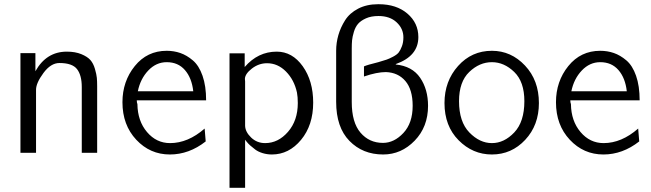

<svg xmlns="http://www.w3.org/2000/svg" viewBox="-20 -725 3089 911"><path d="M77 0V-473H148V-387Q200 -480 297 -480Q337 -480 366 -468Q395 -456 409 -440Q423 -424 430.5 -398Q438 -372 439.5 -355.5Q441 -339 441 -315V0H368V-312Q368 -368 345.5 -397Q323 -426 262 -426Q221 -426 186 -378.5Q151 -331 151 -299V0Z M561 -240Q561 -339 619.5 -411.5Q678 -484 771 -484Q805 -484 835.5 -473.5Q866 -463 895 -438.5Q924 -414 941 -365.5Q958 -317 958 -249H629Q629 -238 632 -231Q633 -151 677.5 -98.5Q722 -46 787 -46Q872 -46 951 -115L956 -54Q877 8 786 8Q692 8 626.5 -62Q561 -132 561 -240ZM634 -292H897Q890 -355 857.5 -392.5Q825 -430 771 -430Q721 -430 683.5 -390.5Q646 -351 634 -292Z M1069 166V-472H1141V-407Q1204 -480 1293 -480Q1367 -480 1416.5 -410.5Q1466 -341 1466 -238Q1466 -131 1408.5 -61.5Q1351 8 1270 8Q1247 8 1226 1.5Q1205 -5 1191 -15.5Q1177 -26 1167 -35Q1157 -44 1150 -53L1143 -62V166ZM1142 -351Q1142 -349 1142.5 -344.5Q1143 -340 1143 -339V-128Q1144 -99 1171.5 -72.5Q1199 -46 1238 -46Q1300 -46 1346.5 -99.5Q1393 -153 1393 -236Q1393 -265 1389 -286Q1376 -346 1337 -385.5Q1298 -425 1247 -425Q1208 -425 1175.5 -400Q1143 -375 1142 -351Z M1575 -242V-484Q1575 -522 1585.5 -558.5Q1596 -595 1617.5 -629Q1639 -663 1679.5 -684Q1720 -705 1774 -705H1773H1777Q1861 -705 1913 -660.5Q1965 -616 1965 -549Q1965 -459 1858 -421V-419Q1936 -411 1973.5 -356Q2011 -301 2011 -223Q2011 -123 1947.5 -57.5Q1884 8 1798 8Q1701 8 1638 -56.5Q1575 -121 1575 -242ZM1707 -362V-410Q1722 -417 1775 -430Q1802 -438 1814 -442Q1826 -446 1845 -456Q1864 -466 1872 -476.5Q1880 -487 1887 -505.5Q1894 -524 1894 -548Q1894 -589 1862 -619Q1830 -649 1776 -649Q1741 -649 1716.5 -638Q1692 -627 1679 -612Q1666 -597 1659 -573.5Q1652 -550 1650.5 -533.5Q1649 -517 1649 -495V-417V-281V-241Q1649 -144 1690.5 -95.5Q1732 -47 1797 -47Q1850 -47 1894 -94Q1938 -141 1938 -223Q1938 -300 1903.5 -340.5Q1869 -381 1811 -383Q1768 -383 1707 -362Z M2089 -236Q2089 -340 2153.5 -412Q2218 -484 2314 -484Q2405 -484 2471 -414Q2537 -344 2537 -236Q2537 -131 2472 -61.5Q2407 8 2314 8Q2223 8 2156 -59.5Q2089 -127 2089 -236ZM2158 -245Q2158 -147 2207 -96.5Q2256 -46 2314 -46Q2372 -46 2420 -96.5Q2468 -147 2468 -245Q2468 -337 2420 -383.5Q2372 -430 2314 -430Q2255 -430 2206.5 -383.5Q2158 -337 2158 -245Z M2618 -240Q2618 -339 2676.5 -411.5Q2735 -484 2828 -484Q2862 -484 2892.5 -473.5Q2923 -463 2952 -438.5Q2981 -414 2998 -365.5Q3015 -317 3015 -249H2686Q2686 -238 2689 -231Q2690 -151 2734.5 -98.5Q2779 -46 2844 -46Q2929 -46 3008 -115L3013 -54Q2934 8 2843 8Q2749 8 2683.5 -62Q2618 -132 2618 -240ZM2691 -292H2954Q2947 -355 2914.5 -392.5Q2882 -430 2828 -430Q2778 -430 2740.5 -390.5Q2703 -351 2691 -292Z"/></svg>

Font: Coval
Style: ExtraLight
Weight: 250
Foundry: Context Ltd
Version: Version 001.000